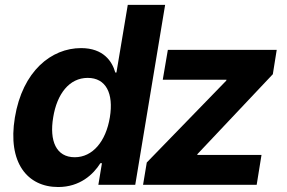

<svg xmlns="http://www.w3.org/2000/svg" viewBox="-20 -747 1159 776"><path d="M215.2 8.9C302.9 8.9 357.2 -41.9 385.7 -87.4H392L377.5 0H526.6L647.4 -727.3H496.4L450.6 -453.8H446C433.6 -498.2 398.8 -552.6 307.5 -552.6C187.5 -552.6 71 -459.5 40.1 -272C9.9 -89.5 90.6 8.9 215.2 8.9ZM195 -272.7C210.2 -367.2 259.9 -432.2 334.5 -432.2C408 -432.2 440 -370 424 -272.7C408 -175.4 354.4 -111.5 282 -111.5C207 -111.5 179 -177.6 195 -272.7ZM558.2 0H1017.4L1036.9 -120.7H777L778.4 -124.6L1082.7 -447.1L1098.4 -545.5H658.4L637.8 -424.7H895.6L894.2 -420.8L573.2 -90.2Z"/></svg>

Font: Magic Ui Pro
Style: Bold Italic
Weight: 700
Italic angle: -9.39999°
Designer: Stefan Endress, Andreas Faust
Version: Version 1.000;FEAKit 1.0